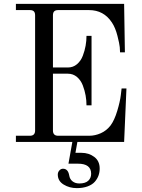

<svg xmlns="http://www.w3.org/2000/svg" viewBox="-20 -732 730 990"><path d="M62 0V-32H134Q161 -32 161 -59V-653Q161 -667 154.5 -673.5Q148 -680 134 -680H62V-712H620L624 -462H599Q599 -472 597.5 -489Q596 -506 585.5 -547.5Q575 -589 557 -616Q515 -680 439 -680H280Q266 -680 259.5 -673.5Q253 -667 253 -653V-384H330Q357 -384 377 -401Q397 -418 407 -444.5Q417 -471 421.5 -496.5Q426 -522 426 -547H452V-189H426Q426 -214 421.5 -239.5Q417 -265 407 -291.5Q397 -318 377 -335Q357 -352 330 -352H253V-59Q253 -32 280 -32H440Q470 -32 499.5 -45Q529 -58 550 -85Q570 -112 584.5 -160Q599 -208 603 -242L607 -276H632L620 0H379L369 56H400Q438 56 466 77Q494 98 494 137Q494 156 488 173Q482 190 469 205Q456 220 432 229Q408 238 376 238Q338 238 308 219.5Q278 201 278 168Q278 156 286 147Q294 138 305 138Q331 138 337 173Q340 192 354 203Q368 214 389 214Q420 214 435 200Q450 186 450 164Q450 112 382 112H333L353 0Z"/></svg>

Font: Old Standard TT
Style: Regular
Weight: 400
Designer: Alexey Kryukov <alexios@thessalonica.org.ru>
Version: Version 2.2